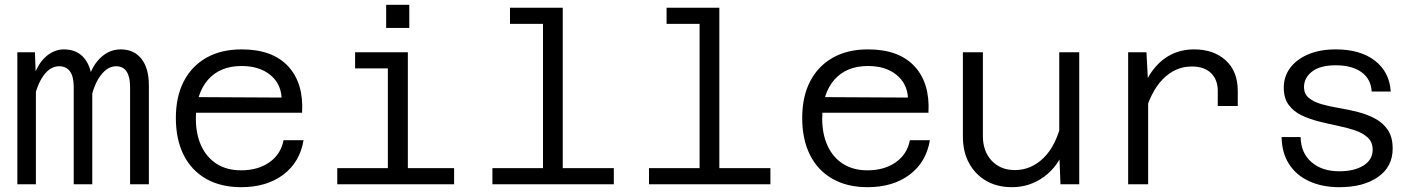

<svg xmlns="http://www.w3.org/2000/svg" viewBox="-20 -765 5890 797"><path d="M520 0V-405Q520 -446 505.5 -468Q491 -490 462 -490Q421 -490 389 -439Q357 -388 346 -284L337 -372Q343 -462 384 -511Q425 -560 481 -560Q536 -560 567 -521Q598 -482 598 -410V0ZM52 0V-548H125L129 -440V0ZM286 0V-405Q286 -447 270.5 -468.5Q255 -490 225 -490Q183 -490 152 -438Q121 -386 110 -284L107 -374Q111 -433 130.5 -474.5Q150 -516 180.5 -538Q211 -560 245 -560Q302 -560 332.5 -520Q363 -480 363 -410V0Z M981 12Q897 12 836 -22.5Q775 -57 742.5 -121.5Q710 -186 710 -275Q710 -364 743 -427.5Q776 -491 837 -525.5Q898 -560 983 -560Q1111 -560 1176 -490Q1241 -420 1234 -297H776V-362L1149 -360Q1145 -420 1100 -455.5Q1055 -491 983 -491Q893 -491 843 -433.5Q793 -376 793 -273Q793 -208 815.5 -159.5Q838 -111 880 -84.5Q922 -58 981 -58Q1051 -58 1098.5 -91.5Q1146 -125 1157 -183H1240Q1225 -92 1156 -40Q1087 12 981 12Z M1590 0V-548H1673V0ZM1380 0V-67H1865V0ZM1454 -481V-548H1632V-481ZM1583 -649V-745H1679V-649Z M2234 0V-733H2316V0ZM2024 0V-67H2528V0ZM2097 -666V-733H2275V-666Z M2884 0V-733H2966V0ZM2674 0V-67H3178V0ZM2747 -666V-733H2925V-666Z M3581 12Q3497 12 3436 -22.5Q3375 -57 3342.5 -121.5Q3310 -186 3310 -275Q3310 -364 3343 -427.5Q3376 -491 3437 -525.5Q3498 -560 3583 -560Q3711 -560 3776 -490Q3841 -420 3834 -297H3376V-362L3749 -360Q3745 -420 3700 -455.5Q3655 -491 3583 -491Q3493 -491 3443 -433.5Q3393 -376 3393 -273Q3393 -208 3415.5 -159.5Q3438 -111 3480 -84.5Q3522 -58 3581 -58Q3651 -58 3698.5 -91.5Q3746 -125 3757 -183H3840Q3825 -92 3756 -40Q3687 12 3581 12Z M4060 -548V-200Q4060 -137 4096.5 -98Q4133 -59 4193 -59Q4260 -59 4312 -109.5Q4364 -160 4388 -263L4403 -156Q4373 -74 4313.5 -31Q4254 12 4181 12Q4119 12 4073.5 -14.5Q4028 -41 4002.5 -88Q3977 -135 3977 -198V-548ZM4460 -548V0H4382L4377 -132V-548Z M5035 -325V-388Q5035 -434 5007 -461.5Q4979 -489 4927 -489Q4859 -489 4807.5 -437Q4756 -385 4729 -283L4715 -375Q4736 -436 4768 -477Q4800 -518 4842.5 -539Q4885 -560 4937 -560Q5018 -560 5068 -514.5Q5118 -469 5118 -388V-325ZM4663 0V-548H4739L4746 -415V0Z M5540 12Q5468 12 5414 -13Q5360 -38 5330.5 -84.5Q5301 -131 5300 -196H5379Q5380 -130 5424 -92Q5468 -54 5539 -54Q5602 -54 5640 -78Q5678 -102 5678 -143Q5678 -175 5657.5 -194Q5637 -213 5604.5 -224Q5572 -235 5532.5 -243Q5493 -251 5454 -261Q5415 -271 5382.5 -286.5Q5350 -302 5329.5 -329.5Q5309 -357 5309 -401Q5309 -447 5335 -482.5Q5361 -518 5409.5 -539Q5458 -560 5525 -560Q5627 -560 5687.5 -513Q5748 -466 5753 -385H5674Q5671 -437 5631.5 -465.5Q5592 -494 5525 -494Q5460 -494 5426.5 -468Q5393 -442 5393 -404Q5393 -375 5413 -358.5Q5433 -342 5466 -332.5Q5499 -323 5538.5 -316.5Q5578 -310 5617 -300Q5656 -290 5688.5 -272.5Q5721 -255 5741 -225.5Q5761 -196 5761 -148Q5761 -73 5700.5 -30.5Q5640 12 5540 12Z"/></svg>

Font: Azeret Mono Thin Light
Style: Regular
Weight: 300
Version: Version 1.002